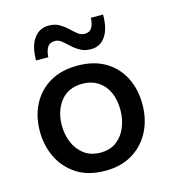

<svg xmlns="http://www.w3.org/2000/svg" viewBox="-110 -819 819 920"><g transform="rotate(-15 299.0 -359.0)"><path d="M301 12Q215.5 12 158.5 -25Q101.5 -62 73 -121.8Q44.5 -181.5 44.5 -251Q44.5 -325.5 74.8 -384Q105 -442.5 161.8 -476Q218.5 -509.5 299 -509.5Q381 -509.5 437.8 -475.2Q494.5 -441 523.8 -382.5Q553 -324 553 -251Q553 -176.5 522.8 -117Q492.5 -57.5 436 -22.8Q379.5 12 301 12ZM300.5 -78Q348.5 -78 380.5 -102.8Q412.5 -127.5 428.2 -167Q444 -206.5 444 -251Q444 -328.5 404.8 -374Q365.5 -419.5 300 -419.5Q228.5 -419.5 191 -370.8Q153.5 -322 153.5 -251Q153.5 -206.5 169.8 -167Q186 -127.5 218.8 -102.8Q251.5 -78 300.5 -78ZM384.5 -568.5Q354 -568.5 331.5 -581Q309 -593.5 291.5 -610Q274 -626.5 258.5 -639Q243 -651.5 226.5 -651.5Q199.5 -651.5 188.5 -633.2Q177.5 -615 175.5 -584.5H115Q115 -655 142.2 -692.8Q169.5 -730.5 216 -730.5Q246 -730.5 267.8 -718Q289.5 -705.5 306.8 -689Q324 -672.5 339.8 -660Q355.5 -647.5 372.5 -647.5Q399 -647.5 409.5 -665.8Q420 -684 421.5 -714H482Q482 -643.5 455.8 -606Q429.5 -568.5 384.5 -568.5Z"/></g></svg>

Font: Commissioner Medium
Style: Regular
Weight: 500
Designer: Kostas Bartsokas
Foundry: Kostas Bartsokas
Version: Version 1.000; ttfautohint (v1.8.3)